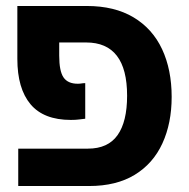

<svg xmlns="http://www.w3.org/2000/svg" viewBox="-20 -622 632 642"><path d="M41 0V-125H274Q341 -125 373 -170Q405 -215 405 -302Q405 -480 268 -480H178V-436Q178 -384 192.5 -363Q207 -342 240 -342Q247 -342 252.5 -343Q258 -344 265 -344V-225Q255 -224 244 -222.5Q233 -221 217 -221Q126 -221 82 -273.5Q38 -326 38 -425V-602H270Q363 -602 426.5 -564Q490 -526 522 -457.5Q554 -389 554 -298Q554 -210 523 -142.5Q492 -75 430.5 -37.5Q369 0 278 0Z"/></svg>

Font: Noto Sans Hebrew SemiCondensed
Style: Bold
Weight: 700
Width: 4
Designer: Monotype Design Team
Foundry: Monotype Imaging Inc.
Version: Version 2.004; ttfautohint (v1.8.4.7-5d5b)